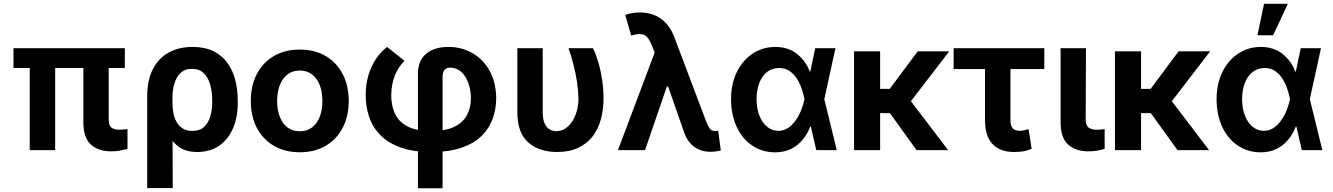

<svg xmlns="http://www.w3.org/2000/svg" viewBox="-20 -804 7135 1028"><path d="M648.4 -545.9V-439.9H52.2V-545.9ZM275.4 -545.9V0H139.2V-545.9ZM426.3 -545.9H562V-164.6Q562 -131.3 577.1 -120.4Q592.3 -109.4 620.1 -109.4Q632.3 -109.4 643.6 -110.6Q654.8 -111.8 662.6 -112.8V-6.8Q645 -2 623.3 2.2Q601.6 6.3 575.7 6.3Q507.3 6.3 466.8 -29.8Q426.3 -65.9 426.3 -149.9Z M768.1 203.1V-287.1Q768.1 -374 798.1 -433.1Q828.1 -492.2 882.8 -522.5Q937.5 -552.7 1010.7 -552.7Q1075.7 -552.7 1121.6 -530.5Q1167.5 -508.3 1196.5 -468.8Q1225.6 -429.2 1239.3 -377Q1252.9 -324.7 1252.9 -264.6V-254.9Q1253.4 -175.8 1227.3 -116.2Q1201.2 -56.6 1152.6 -23.4Q1104 9.8 1036.1 9.8Q974.1 9.8 935.1 -19.5Q896 -48.8 873.5 -101.1Q851.1 -153.3 837.9 -222.7L903.3 -254.9Q903.3 -230 907.7 -203.4Q912.1 -176.8 923.8 -154.1Q935.5 -131.3 956.5 -117.2Q977.5 -103 1009.8 -103Q1050.3 -103 1073.5 -125.2Q1096.7 -147.5 1106.4 -182.4Q1116.2 -217.3 1116.2 -254.9V-264.6Q1116.2 -311.5 1105.5 -350.3Q1094.7 -389.2 1071 -412.4Q1047.4 -435.5 1007.3 -435.5Q969.7 -435.5 946.5 -413.3Q923.3 -391.1 913.1 -354.5Q902.8 -317.9 903.3 -275.4L904.8 203.1Z M1585 11.2Q1505.9 11.2 1446.8 -23.2Q1387.7 -57.6 1355.2 -119.4Q1322.8 -181.2 1322.8 -263.2Q1322.8 -345.7 1355.2 -407.7Q1387.7 -469.7 1446.8 -504.2Q1505.9 -538.6 1585 -538.6Q1664.6 -538.6 1723.4 -504.2Q1782.2 -469.7 1814.7 -407.7Q1847.2 -345.7 1847.2 -263.2Q1847.2 -181.2 1814.7 -119.4Q1782.2 -57.6 1723.4 -23.2Q1664.6 11.2 1585 11.2ZM1585 -101.1Q1623.5 -101.1 1650.4 -121.3Q1677.2 -141.6 1691.7 -178.2Q1706.1 -214.8 1706.1 -263.2Q1706.1 -312.5 1691.7 -348.9Q1677.2 -385.3 1650.4 -405.8Q1623.5 -426.3 1585 -426.3Q1546.9 -426.3 1519.8 -406Q1492.7 -385.7 1478.3 -349.1Q1463.9 -312.5 1463.9 -263.2Q1463.9 -214.8 1478.3 -178.2Q1492.7 -141.6 1519.8 -121.3Q1546.9 -101.1 1585 -101.1Z M2217.8 204.1V-410.6Q2218.3 -479.5 2261.7 -516.1Q2305.2 -552.7 2380.4 -552.7Q2454.6 -552.7 2512.5 -518.1Q2570.3 -483.4 2603.3 -421.6Q2636.2 -359.9 2636.7 -277.8Q2636.7 -221.7 2618.4 -169.9Q2600.1 -118.2 2559.8 -77.6Q2519.5 -37.1 2452.9 -13.7Q2386.2 9.8 2289.6 9.8Q2190.9 9.8 2123.5 -14.9Q2056.2 -39.6 2015.1 -82Q1974.1 -124.5 1956.1 -179.2Q1938 -233.9 1938 -293.9Q1938 -352.5 1952.9 -401.9Q1967.8 -451.2 1993.7 -489.5Q2019.5 -527.8 2052.7 -552.7L2145.5 -478.5Q2111.8 -444.3 2093.8 -398.9Q2075.7 -353.5 2074.7 -293.9Q2074.7 -240.7 2093.8 -197.3Q2112.8 -153.8 2159.9 -128.2Q2207 -102.5 2289.6 -102.5Q2366.7 -102.5 2413.1 -125.5Q2459.5 -148.4 2480.5 -188.2Q2501.5 -228 2501.5 -277.8Q2500.5 -324.7 2486.8 -361.8Q2473.1 -398.9 2448.2 -420.4Q2423.3 -441.9 2389.2 -441.9Q2369.6 -441.9 2359.4 -428.5Q2349.1 -415 2349.6 -393.1V204.1Z M2750 -545.9H2885.7V-203.1Q2886.2 -165 2896.2 -142.8Q2906.2 -120.6 2922.9 -111.3Q2939.5 -102.1 2958 -101.6Q2994.6 -102.1 3021.2 -127Q3047.9 -151.9 3062.7 -192.1Q3077.6 -232.4 3077.1 -277.3Q3076.2 -320.3 3069.1 -366.7Q3062 -413.1 3050.3 -459.2Q3038.6 -505.4 3023.9 -545.9H3154.8Q3169.9 -516.1 3182.9 -472.7Q3195.8 -429.2 3203.6 -378.9Q3211.4 -328.6 3211.4 -277.3Q3211.4 -217.8 3197.3 -165.5Q3183.1 -113.3 3153.1 -74Q3123 -34.7 3075.7 -12.5Q3028.3 9.8 2962.4 9.8Q2866.7 9.8 2808.1 -41.7Q2749.5 -93.3 2750 -204.6Z M3783.2 8.8Q3734.9 8.3 3699.2 -16.4Q3663.6 -41 3645 -89.4L3546.4 -371.6L3492.2 -505.9L3471.7 -557.1Q3459 -588.9 3445.6 -604.2Q3432.1 -619.6 3412.1 -621.3Q3392.1 -623 3359.4 -613.8L3327.6 -723.6Q3343.8 -730 3363 -733.6Q3382.3 -737.3 3405.3 -737.3Q3471.2 -737.3 3518.6 -703.9Q3565.9 -670.4 3590.3 -605.5L3759.8 -156.7Q3770.5 -128.9 3780 -115.7Q3789.6 -102.5 3809.6 -102.1Q3818.4 -102.5 3825.2 -104L3839.4 1.5Q3829.1 4.4 3813.2 6.6Q3797.4 8.8 3783.2 8.8ZM3288.6 0 3504.4 -573.7 3588.9 -340.3H3550.3L3433.6 0Z M4128.4 11.7Q4059.6 10.7 4006.6 -25.4Q3953.6 -61.5 3924.1 -125.5Q3894.5 -189.5 3894 -272.5Q3894.5 -356 3925.5 -418.9Q3956.5 -481.9 4010.3 -517.3Q4064 -552.7 4130.9 -552.7Q4198.7 -552.7 4245.6 -516.6Q4292.5 -480.5 4315.9 -420.9H4359.9L4393.1 -274.4L4460.4 0H4350.6L4287.1 -274.4Q4281.7 -301.3 4272 -330.1Q4262.2 -358.9 4246.1 -383.8Q4230 -408.7 4206.8 -424.3Q4183.6 -439.9 4151.4 -439.9Q4114.3 -439.9 4087.2 -418.7Q4060.1 -397.5 4045.4 -359.9Q4030.8 -322.3 4030.8 -273.4Q4030.8 -224.6 4045.4 -186.3Q4060.1 -147.9 4086.2 -126Q4112.3 -104 4147 -103.5Q4177.2 -103.5 4200.7 -119.9Q4224.1 -136.2 4241.7 -161.9Q4259.3 -187.5 4270.5 -216.6Q4281.7 -245.6 4287.1 -271.5L4344.7 -545.9H4453.1L4393.1 -271.5L4359.9 -126.5H4318.4Q4303.2 -86.9 4277.3 -55.7Q4251.5 -24.4 4214.6 -6.3Q4177.7 11.7 4128.4 11.7Z M4692.4 -529.3V0H4552.7V-529.3ZM5062.5 -529.3 4808.1 -198.2H4665L4655.3 -328.1H4743.7L4893.6 -529.3ZM4887.7 0 4733.4 -213.9 4836.9 -288.6 5056.6 0Z M5571.3 -545.9V-434.1H5085.9V-545.9ZM5253.9 -545.9H5390.1V-159.7Q5390.6 -137.2 5397 -125Q5403.3 -112.8 5414.3 -108.4Q5425.3 -104 5439 -103.5Q5454.6 -104 5465.1 -106.7Q5475.6 -109.4 5487.3 -112.3L5503.4 -7.8Q5480.5 2.9 5458.7 6.3Q5437 9.8 5409.2 9.8Q5335.4 9.8 5294.7 -32.2Q5253.9 -74.2 5253.9 -161.6Z M5658.7 -545.9H5794.4L5793 -164.6Q5793.5 -131.3 5809.1 -120.4Q5824.7 -109.4 5851.6 -109.4Q5865.2 -109.4 5876 -110.6Q5886.7 -111.8 5894.5 -112.8V-7.3Q5877 -1.5 5855 2.4Q5833 6.3 5807.6 6.3Q5739.7 6.3 5699.2 -29.8Q5658.7 -65.9 5658.7 -149.9Z M6089.4 -529.3V0H5949.7V-529.3ZM6459.5 -529.3 6205.1 -198.2H6062L6052.2 -328.1H6140.6L6290.5 -529.3ZM6284.7 0 6130.4 -213.9 6233.9 -288.6 6453.6 0Z M6728 11.7Q6659.2 10.7 6606.2 -25.4Q6553.2 -61.5 6523.7 -125.5Q6494.1 -189.5 6493.7 -272.5Q6494.1 -356 6525.1 -418.9Q6556.2 -481.9 6609.9 -517.3Q6663.6 -552.7 6730.5 -552.7Q6798.3 -552.7 6845.2 -516.6Q6892.1 -480.5 6915.5 -420.9H6959.5L6992.7 -274.4L7060.1 0H6950.2L6886.7 -274.4Q6881.3 -301.3 6871.6 -330.1Q6861.8 -358.9 6845.7 -383.8Q6829.6 -408.7 6806.4 -424.3Q6783.2 -439.9 6751 -439.9Q6713.9 -439.9 6686.8 -418.7Q6659.7 -397.5 6645 -359.9Q6630.4 -322.3 6630.4 -273.4Q6630.4 -224.6 6645 -186.3Q6659.7 -147.9 6685.8 -126Q6711.9 -104 6746.6 -103.5Q6776.9 -103.5 6800.3 -119.9Q6823.7 -136.2 6841.3 -161.9Q6858.9 -187.5 6870.1 -216.6Q6881.3 -245.6 6886.7 -271.5L6944.3 -545.9H7052.7L6992.7 -271.5L6959.5 -126.5H6918Q6902.8 -86.9 6877 -55.7Q6851.1 -24.4 6814.2 -6.3Q6777.3 11.7 6728 11.7ZM6712.4 -615.2 6748 -783.7H6875.5L6796.4 -615.2Z"/></svg>

Font: Inter Cardless Tabular Bold
Style: Bold
Weight: 700
Designer: Rasmus Andersson
Foundry: rsms
Version: Version 4.000;git-4fc901f